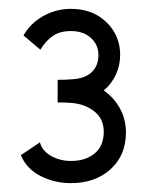

<svg xmlns="http://www.w3.org/2000/svg" viewBox="-20 -869 330 433"><path d="M140 -506Q173 -506 193.5 -523Q214 -540 214 -572Q214 -601 192.5 -618Q171 -635 139 -637Q130 -638 110 -638V-689Q130 -689 139 -690Q170 -691 186 -705.5Q202 -720 202 -745Q202 -768 185 -783.5Q168 -799 140 -799Q116 -799 100 -788.5Q84 -778 71 -757L33 -789Q48 -816 77 -832.5Q106 -849 140 -849Q189 -849 220 -819Q251 -789 251 -745Q251 -721 241 -700Q231 -679 214 -665Q237 -649 250.5 -624.5Q264 -600 264 -570Q264 -519 229.5 -487.5Q195 -456 140 -456Q103 -456 71.5 -472Q40 -488 27 -519L70 -548Q75 -529 95 -517.5Q115 -506 140 -506Z"/></svg>

Font: Kreadon
Style: Regular
Weight: 400
Designer: kohakuno
Foundry: StudioGnu
Version: Version 1.000;Glyphs 3.1.2 (3151)